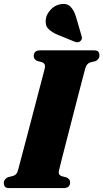

<svg xmlns="http://www.w3.org/2000/svg" viewBox="-30 -956 526 976"><path d="M269.5 -88Q264.5 -67.5 283.5 -60.5L308.5 -54Q326.5 -45 326.5 -30Q326.5 0 294 0H17Q1 0 -4.8 -7Q-10.5 -14 -10.5 -25.5Q-10.5 -36.5 -4.2 -44Q2 -51.5 10 -55L37.5 -62Q47 -65.5 52.8 -72Q58.5 -78.5 62.5 -94Q66.5 -109.5 77 -149.2Q87.5 -189 101.8 -242.5Q116 -296 131 -353.8Q146 -411.5 160 -464.8Q174 -518 184.2 -556.8Q194.5 -595.5 198 -610.5Q202.5 -632.5 183 -640L158 -646.5Q141.5 -655 141.5 -670.5Q141.5 -700 173.5 -700H448Q464.5 -700 470 -692.8Q475.5 -685.5 475.5 -675Q475.5 -664 469.5 -656.2Q463.5 -648.5 455 -645L428 -638.5Q418.5 -634.5 413 -628.2Q407.5 -622 403 -606.5Q399 -592 388.8 -553Q378.5 -514 364.8 -460.8Q351 -407.5 336 -349.2Q321 -291 307.2 -237.2Q293.5 -183.5 283.2 -143.8Q273 -104 269.5 -88ZM356 -871 384 -775.5Q386.5 -768 386.2 -761Q386 -754 379.5 -748Q374 -742 365.5 -741.2Q357 -740.5 351 -743.5L262.5 -779.5Q232.5 -792 215.5 -809.8Q198.5 -827.5 203 -859.5Q206 -883 227.2 -906.5Q248.5 -930 279.5 -935Q310 -940 328.2 -922Q346.5 -904 356 -871Z"/></svg>

Font: Fraunces 144pt Soft Black
Style: Italic
Weight: 900
Italic angle: -16°
Version: Version 1.000;[b76b70a41]